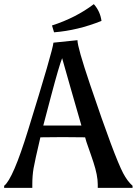

<svg xmlns="http://www.w3.org/2000/svg" viewBox="-47 -907 660 927"><path d="M364 -244Q326 -245 255.5 -245Q185 -245 148 -244Q121 -129 115 -94Q109 -59 109 -17V0H-27V-10Q16 -43 89 -280Q208 -664 211 -701L327 -713Q327 -679 388 -498.5Q449 -318 488 -214Q527 -110 547.5 -71Q568 -32 593 -10V0H425V-17Q425 -60 404 -124Q400 -135 391.5 -161Q383 -187 376.5 -204Q370 -221 364 -244ZM162 -301H346Q329 -358 294.5 -480Q260 -602 253 -626Q239 -592 200.5 -447Q162 -302 162 -301ZM214 -751 204 -784Q319 -821 406 -887Q437 -852 443 -806Q328 -760 214 -751Z"/></svg>

Font: Asul
Style: Regular
Weight: 400
Version: Version 1.001